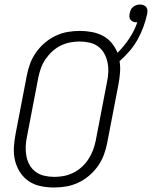

<svg xmlns="http://www.w3.org/2000/svg" viewBox="-20 -819 674 851"><path d="M219 12Q189 12 160 6Q131 0 108 -15.5Q85 -31 69.5 -54.5Q54 -78 47 -106Q40 -134 41.5 -164Q43 -194 49 -225L99 -485Q104 -511 113.5 -537Q123 -563 140 -587Q157 -611 179.5 -630Q202 -649 228 -661Q254 -673 280.5 -677.5Q307 -682 334 -682Q361 -682 387.5 -677Q414 -672 436.5 -660Q459 -648 475 -628.5Q491 -609 501 -585Q530 -614 553 -648.5Q576 -683 589 -721Q588 -720 587 -720Q586 -720 585 -720Q577 -720 570 -723Q563 -726 558.5 -731.5Q554 -737 553.5 -744.5Q553 -752 555 -760Q556 -767 559.5 -775Q563 -783 570 -788.5Q577 -794 585 -796.5Q593 -799 601 -799Q609 -799 616.5 -796Q624 -793 628.5 -787Q633 -781 633.5 -773Q634 -765 632 -756Q626 -728 615.5 -699.5Q605 -671 590 -644Q575 -617 554.5 -593Q534 -569 510 -548Q514 -523 512 -497Q510 -471 505 -445L455 -185Q450 -159 440.5 -133Q431 -107 414 -83Q397 -59 374.5 -40Q352 -21 326 -9Q300 3 273 7.5Q246 12 219 12ZM221 -35Q242 -35 263 -39Q284 -43 304.5 -53Q325 -63 342 -78.5Q359 -94 371.5 -113Q384 -132 392 -153Q400 -174 404 -194L454 -454Q459 -477 460 -499.5Q461 -522 456.5 -543Q452 -564 442 -582Q432 -600 415.5 -612.5Q399 -625 377.5 -630Q356 -635 333 -635Q312 -635 291 -631Q270 -627 249.5 -617Q229 -607 212 -591.5Q195 -576 182 -557Q169 -538 161.5 -517Q154 -496 150 -476L100 -216Q95 -193 94 -170.5Q93 -148 97 -127Q101 -106 111 -88Q121 -70 138 -57.5Q155 -45 176.5 -40Q198 -35 221 -35Z"/></svg>

Font: Lode Dark
Style: Italic
Weight: 400
Italic angle: -11°
Monospace: yes
Designer: Belleve Invis
Foundry: Belleve Invis
Version: Version 29.2.0; ttfautohint (v1.8.3)